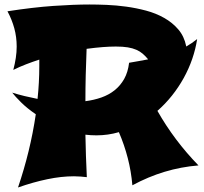

<svg xmlns="http://www.w3.org/2000/svg" viewBox="-20 -768 908 854"><path d="M862.8 -32.2Q785.2 -25.9 712.2 -3.9Q639.2 18.1 568.8 56.2Q563.5 -5.9 548.3 -64.7Q533.2 -123.5 508.8 -180.2Q460.4 -166 409.2 -166Q383.8 -166 359.9 -168.9Q360.8 -121.6 362.3 -74.5Q363.8 -27.3 366.2 20Q352.5 18.6 338.4 17.3Q324.2 16.1 309.1 16.1Q252.9 16.1 190.7 29.1Q128.4 42 60.1 65.9Q87.4 -14.6 107.2 -95.7Q127 -176.8 139.2 -259.8Q100.6 -286.1 74 -312.5Q47.4 -338.9 34.2 -356Q60.5 -347.7 89.1 -340.8Q117.7 -334 147 -328.1Q150.9 -364.7 152.8 -400.9Q154.8 -437 154.8 -474.1V-502.9Q125 -493.2 95.7 -481.9Q66.4 -470.7 39.1 -457Q46.4 -484.4 50.3 -510.3Q54.2 -536.1 54.2 -561Q54.2 -603.5 43.5 -642.6Q32.7 -681.6 13.2 -717.8Q127 -735.4 217.5 -741.7Q308.1 -748 378.9 -748Q412.1 -748 454.3 -746.3Q496.6 -744.6 541.3 -738.5Q585.9 -732.4 629.9 -720.7Q673.8 -709 710.4 -688.2Q747.1 -667.5 773.2 -637Q799.3 -606.4 808.1 -563V-561Q820.8 -568.4 832.8 -576.4Q844.7 -584.5 856.9 -594.2Q850.1 -549.8 835 -505.9Q819.8 -461.9 797.1 -420.9Q774.4 -379.9 744.9 -342.8Q715.3 -305.7 680.2 -274.9Q754.9 -143.1 862.8 -32.2ZM495.1 -561Q469.2 -561 437.5 -558.6Q405.8 -556.2 365.2 -550.8Q362.8 -492.2 361.3 -434.1Q359.9 -376 359.9 -317.9Q397.9 -322.8 431.2 -334.5Q464.4 -346.2 490 -366.7Q515.6 -387.2 532.5 -417.2Q549.3 -447.3 554.2 -488.8Q575.2 -492.7 595.9 -496.1Q616.7 -499.5 638.2 -503.9V-504.9Q627 -518.6 614.7 -529.1Q602.5 -539.6 586.4 -546.6Q570.3 -553.7 548.3 -557.4Q526.4 -561 495.1 -561Z"/></svg>

Font: Shojumaru
Style: Regular
Weight: 400
Version: Version 1.001